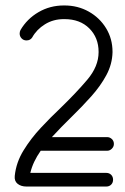

<svg xmlns="http://www.w3.org/2000/svg" viewBox="-20 -683 456 703"><path d="M369 -50Q380 -50 387 -43Q394 -36 394 -25Q394 -14 387 -7Q380 0 369 0H77Q57 0 44.5 -10Q32 -20 34 -39Q39 -88 66 -132Q93 -176 129.5 -215Q166 -254 200 -286Q258 -342 299.5 -391Q341 -440 341 -492V-493Q341 -545 307 -579Q273 -613 216 -613H214Q175 -613 144.5 -594Q114 -575 98 -546Q91 -535 77 -535Q66 -535 59 -542.5Q52 -550 52 -560Q52 -567 55 -573Q79 -614 121 -638.5Q163 -663 214 -663H216Q265 -663 305 -640.5Q345 -618 368.5 -579.5Q392 -541 392 -493V-492Q391 -448 369.5 -408Q348 -368 314 -330Q280 -292 242 -255Q204 -218 170 -181H372Q382 -181 389.5 -174Q397 -167 397 -156Q397 -146 389.5 -138.5Q382 -131 372 -131H129Q115 -111 105.5 -91Q96 -71 91 -50Z"/></svg>

Font: Libertine Sup
Style: Regular
Weight: 400
Designer: Bastien Sozeau
Foundry: NBR — Bastien Sozeau
Version: Version 2.003; ttfautohint (v1.8.4.7-5d5b);gftools[0.9.33]